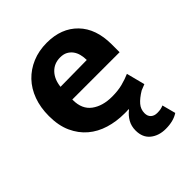

<svg xmlns="http://www.w3.org/2000/svg" viewBox="-196 -598 910 910"><g transform="rotate(-45 259.5 -143.0)"><path d="M485 -211H168V-207Q168 -146 208 -116.5Q248 -87 311 -87Q351 -87 381.5 -95Q412 -103 437 -114L461 -21L431 -9Q398 11 381 31Q364 51 364 77Q364 97 376 108Q388 119 408 119Q422 119 431.5 117Q441 115 450 111L468 179Q435 201 383 201Q337 201 306.5 176.5Q276 152 276 105Q276 76 289 53Q302 30 324 13V10Q317 11 310 11Q303 11 296 11Q242 11 194.5 -3.5Q147 -18 111.5 -48Q76 -78 55 -124Q34 -170 34 -234Q34 -291 51 -337.5Q68 -384 99.5 -417Q131 -450 175 -468.5Q219 -487 273 -487Q370 -487 427.5 -428Q485 -369 485 -263ZM349 -295Q349 -314 344.5 -332Q340 -350 330 -363.5Q320 -377 305 -385Q290 -393 268 -393Q228 -393 202 -366Q176 -339 171 -293Z"/></g></svg>

Font: Mukta Malar
Style: Bold
Weight: 700
Designer: Aadarsh Rajan, Girish Dalvi, Yashodeep Gholap
Foundry: Ek Type
Version: Version 2.538;PS 1.000;hotconv 16.6.51;makeotf.lib2.5.65220;